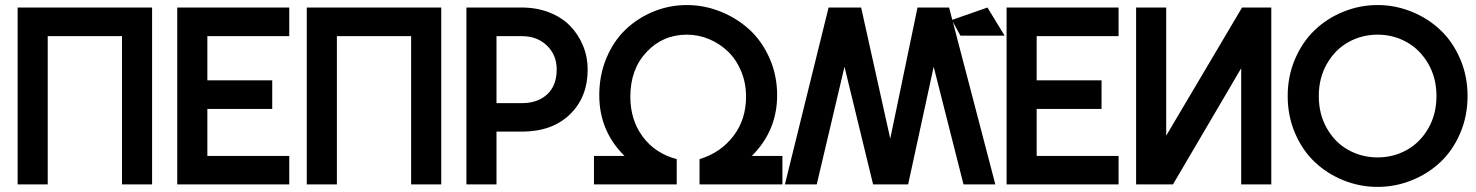

<svg xmlns="http://www.w3.org/2000/svg" viewBox="-20 -730 5844 760"><path d="M582 -700.2V0H462.9V-586.9H168.9V0H49.8V-700.2Z M681.6 0V-700.2H1125V-586.9H800.8V-412.1H1057.6V-298.8H800.8V-112.8H1125V0Z M1726.6 -700.2V0H1607.4V-586.9H1313.5V0H1194.3V-700.2Z M1826.2 0V-700.2H2045.4Q2104.5 -700.2 2154.3 -680.7Q2204.1 -661.1 2236.8 -627.4Q2269.5 -593.8 2287.8 -549.3Q2306.2 -504.9 2306.2 -455.1Q2306.2 -345.2 2235.8 -277.1Q2165.5 -209 2045.4 -209H1945.3V0ZM1945.3 -321.8H2046.4Q2108.4 -321.8 2146 -356.7Q2183.6 -391.6 2183.6 -455.1Q2183.6 -512.2 2145 -549.6Q2106.4 -586.9 2046.4 -586.9H1945.3Z M2658.7 0H2331.1V-112.8H2452.1Q2352.1 -211.4 2352.1 -353Q2352.1 -431.6 2380.1 -499.3Q2408.2 -566.9 2455.8 -612.5Q2503.4 -658.2 2566.4 -684.1Q2629.4 -710 2698.7 -710Q2767.6 -710 2832.3 -684.1Q2897 -658.2 2946.5 -612.8Q2996.1 -567.4 3026.1 -499.5Q3056.2 -431.6 3056.2 -353Q3056.2 -212.9 2956.1 -112.8H3077.1V0H2749V-100.1Q2832.5 -125.5 2882.8 -191.2Q2933.1 -256.8 2933.1 -347.2Q2933.1 -401.4 2913.8 -447.8Q2894.5 -494.1 2862.1 -525.6Q2829.6 -557.1 2787.1 -575Q2744.6 -592.8 2698.7 -592.8Q2604 -592.8 2539.6 -524.4Q2475.1 -456.1 2475.1 -347.2Q2475.1 -254.9 2524.4 -188.7Q2573.7 -122.6 2658.7 -100.1Z M3086.9 0 3259.8 -700.2H3388.7L3503.9 -181.2L3611.8 -700.2H3736.8L3919.9 0H3793.9L3675.8 -465.8L3574.7 0H3436L3322.8 -465.8L3212.9 0Z M3964.4 0V-700.2H4407.7V-586.9H4083.5V-412.1H4340.3V-298.8H4083.5V-112.8H4407.7V0ZM3747.6 -650.9 3888.7 -700.2 3956.5 -588.9H3781.7Z M4477.1 0V-700.2H4596.2V-192.9L4896.5 -700.2H5012.2V0H4893.1V-460L4623 0Z M5433.1 9.8Q5362.8 9.8 5298.3 -16.1Q5233.9 -42 5184.8 -88.1Q5135.7 -134.3 5106.4 -202.4Q5077.1 -270.5 5077.1 -350.1Q5077.1 -428.7 5106.4 -496.8Q5135.7 -564.9 5184.6 -611.3Q5233.4 -657.7 5298.1 -683.8Q5362.8 -710 5433.1 -710Q5502.9 -710 5567.6 -683.8Q5632.3 -657.7 5681.4 -611.3Q5730.5 -564.9 5759.8 -496.8Q5789.1 -428.7 5789.1 -350.1Q5789.1 -270.5 5759.8 -202.4Q5730.5 -134.3 5681.4 -88.1Q5632.3 -42 5567.6 -16.1Q5502.9 9.8 5433.1 9.8ZM5200.2 -350.1Q5200.2 -277.3 5232.7 -221.2Q5265.1 -165 5317.9 -136Q5370.6 -106.9 5433.1 -106.9Q5495.1 -106.9 5547.9 -136Q5600.6 -165 5633.3 -221.2Q5666 -277.3 5666 -350.1Q5666 -421.9 5633.3 -478Q5600.6 -534.2 5547.9 -563.5Q5495.1 -592.8 5433.1 -592.8Q5370.6 -592.8 5317.9 -563.5Q5265.1 -534.2 5232.7 -478Q5200.2 -421.9 5200.2 -350.1Z"/></svg>

Font: Cakra Normal
Style: Regular
Weight: 400
Designer: Lucia Kollert, Vojtech Kollert
Foundry: OoM Type
Version: Version 1.000;Glyphs 3.1.1 (3148)